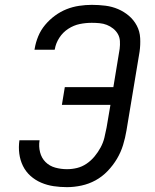

<svg xmlns="http://www.w3.org/2000/svg" viewBox="-20 -763 640 791"><path d="M256 8Q228 8 201 4Q174 0 149.5 -10.5Q125 -21 105.5 -38.5Q86 -56 74.5 -79.5Q63 -103 59.5 -130Q56 -157 60 -185H143Q139 -160 145 -136Q151 -112 167.5 -95.5Q184 -79 207.5 -72.5Q231 -66 256 -66Q277 -66 297.5 -71Q318 -76 336.5 -88.5Q355 -101 369.5 -118.5Q384 -136 394.5 -155.5Q405 -175 410 -195.5Q415 -216 419 -237L435 -331H235L247 -404H447L473 -562Q475 -578 474 -594Q473 -610 465.5 -623Q458 -636 446 -645.5Q434 -655 420 -660.5Q406 -666 390 -667.5Q374 -669 358 -669Q333 -669 308.5 -664Q284 -659 261.5 -644.5Q239 -630 224.5 -607.5Q210 -585 206 -561L205 -558H122L123 -563Q127 -588 137.5 -613.5Q148 -639 166 -660.5Q184 -682 206.5 -698.5Q229 -715 254 -725Q279 -735 306 -739Q333 -743 358 -743Q387 -743 414.5 -739.5Q442 -736 466.5 -725.5Q491 -715 511 -698Q531 -681 543.5 -657.5Q556 -634 557.5 -606Q559 -578 555 -550L501 -225Q496 -195 487 -165.5Q478 -136 462 -109Q446 -82 423.5 -58.5Q401 -35 373.5 -20Q346 -5 315.5 1.5Q285 8 256 8Z"/></svg>

Font: Iosevka Aile
Style: Italic
Weight: 400
Italic angle: -9°
Designer: Belleve Invis
Foundry: Belleve Invis
Version: Version 28.0.1; ttfautohint (v1.8.4)